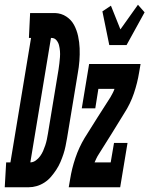

<svg xmlns="http://www.w3.org/2000/svg" viewBox="-73 -790 630 810"><path d="M-53 0 -47 -105H-29L58 -630H49L54 -735H159Q186 -734 207 -720Q228 -706 239.5 -684.5Q251 -663 256.5 -637.5Q262 -612 263 -586Q264 -560 262 -533.5Q260 -507 255 -480L210 -208Q207 -191 203.5 -173.5Q200 -156 194.5 -139.5Q189 -123 182 -106.5Q175 -90 164.5 -74Q154 -58 142 -44Q130 -30 114.5 -20Q99 -10 82 -5Q65 0 48 0ZM55 -105Q67 -105 78 -113Q89 -121 96.5 -131.5Q104 -142 109 -153.5Q114 -165 118 -177Q122 -189 124.5 -201Q127 -213 129 -225L174 -497Q176 -510 177.5 -523Q179 -536 180 -549Q181 -562 180 -574.5Q179 -587 176 -599Q173 -611 165 -620.5Q157 -630 144 -630H142ZM388 -600 359 -742 395 -766 435 -666 509 -770 537 -738 461 -600ZM398 -226 338 -294 393 -380Q398 -389 402.5 -397.5Q407 -406 410 -415H342L329 -333H272L303 -520H520L514 -485Q507 -441 492 -396.5Q477 -352 451 -312ZM217 0 223 -35Q230 -79 245 -123.5Q260 -168 284 -208L338 -294L398 -226L344 -140Q338 -131 334 -122.5Q330 -114 326 -105H394L408 -187H465L434 0Z"/></svg>

Font: Iosevka Curly Slab Extrabold
Style: Italic
Weight: 800
Italic angle: -9°
Monospace: yes
Designer: Belleve Invis
Foundry: Belleve Invis
Version: Version 22.1.2; ttfautohint (v1.8.4)